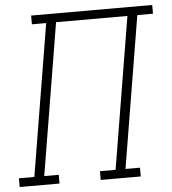

<svg xmlns="http://www.w3.org/2000/svg" viewBox="-67 -783 745 831"><g transform="rotate(-5 305.0 -367.5)"><path d="M-15 0V-38H52L161 -697H99V-735H625V-697H557L448 -38H511V0H337V-38H405L514 -697H204L95 -38H158V0Z"/></g></svg>

Font: Iosevka Curly Slab XLtExObl
Style: Regular
Weight: 200
Width: 7
Italic angle: -9°
Monospace: yes
Designer: Belleve Invis
Foundry: Belleve Invis
Version: Version 11.0.0; ttfautohint (v1.8.3)